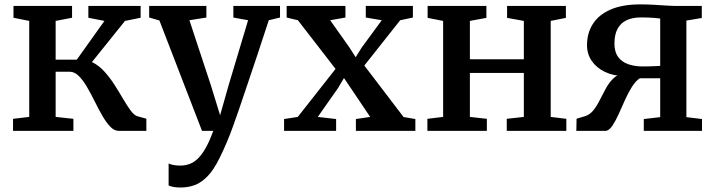

<svg xmlns="http://www.w3.org/2000/svg" viewBox="-20 -582 3180 854"><path d="M38 0V-53.5L110 -62V-489L40 -503V-555.5H300.5V-503L227.5 -489V-316.5H321.5L444.5 -489L373 -503V-555.5H605.5V-503L536 -489L389 -306Q418.5 -292 443.2 -265Q468 -238 488.8 -205.5Q509.5 -173 527.5 -142.2Q545.5 -111.5 561.2 -90.2Q577 -69 591 -65L631 -54V0H507.5Q488 0 470 -19Q452 -38 434.8 -68Q417.5 -98 401 -131.5Q384.5 -165 367 -195Q349.5 -225 330.5 -244Q311.5 -263 289.5 -263H227.5V-62L306.5 -53.5V0Z M782 252Q765.5 252 751.8 249.5Q738 247 730 243V145Q736.5 149 751 151.8Q765.5 154.5 781.5 154.5Q803 154.5 822.8 147.5Q842.5 140.5 860.2 123.2Q878 106 895 76Q912 46 928.5 0H878.5L689 -491L643.5 -504V-555.5H898V-504L822.5 -492L917.5 -204L959 -69.5L997.5 -205L1083.5 -492L1018 -504V-555.5H1225.5V-504L1175.5 -492Q1148 -407 1123.2 -333.2Q1098.5 -259.5 1078.2 -199.5Q1058 -139.5 1042.8 -94.8Q1027.5 -50 1017.2 -22.2Q1007 5.5 1003.5 14.5Q973.5 91 944.5 144Q915.5 197 877.2 224.5Q839 252 782 252Z M1304.5 -62 1472.5 -275.5 1305 -492 1255 -504V-555.5H1516.5V-504L1448.5 -492L1534.5 -370.5L1562 -327.5L1588.5 -370L1678 -492L1607 -504V-555.5H1816.5V-504L1760 -492L1600.5 -290.5L1775 -61.5L1827.5 -52.5V0H1563V-52.5L1626.5 -62L1540 -190.5L1510 -235L1484 -191L1393.5 -62L1475 -52.5V0H1243.5V-52.5Z M1881 0V-53.5L1951 -62V-489L1882 -502.5V-555.5H2143.5V-502.5L2070 -489V-318.5H2310V-489L2235.5 -502.5V-555.5H2497V-502.5L2429.5 -489V-62L2499 -53.5V0H2234V-53.5L2310 -62V-257.5H2070V-62L2145.5 -53.5V0Z M2543.5 0 2544.5 -54 2583 -65.5Q2604.5 -72.5 2620 -92.2Q2635.5 -112 2648.2 -137.8Q2661 -163.5 2675 -189Q2689 -214.5 2708 -233Q2727 -251.5 2755 -256.5V-243.5Q2708 -244.5 2670.8 -262.2Q2633.5 -280 2612.2 -310.8Q2591 -341.5 2591 -381.5Q2591 -434.5 2617 -475.5Q2643 -516.5 2695.8 -539.5Q2748.5 -562.5 2828 -562.5Q2857.5 -562.5 2888 -560.8Q2918.5 -559 2945.5 -557.2Q2972.5 -555.5 2990.5 -555.5H3101.5V-502L3033 -490.5V-61L3102.5 -52.5V0H2843.5V-52.5L2916.5 -61V-234H2826Q2807 -221.5 2790.5 -195.2Q2774 -169 2759.8 -137Q2745.5 -105 2732 -75Q2718.5 -45 2704.8 -24.2Q2691 -3.5 2676.5 0ZM2838 -286.5Q2850.5 -286.5 2865.5 -286.8Q2880.5 -287 2894.5 -287.8Q2908.5 -288.5 2916.5 -289V-499.5Q2908 -501 2892.8 -502.2Q2877.5 -503.5 2861 -504Q2844.5 -504.5 2831.5 -504.5Q2793 -504.5 2766.8 -492Q2740.5 -479.5 2726.8 -453.8Q2713 -428 2713 -388Q2713 -350.5 2730 -328Q2747 -305.5 2775.5 -296Q2804 -286.5 2838 -286.5Z"/></svg>

Font: Merriweather SemiBold
Style: Regular
Weight: 600
Version: Version 2.100